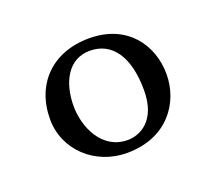

<svg xmlns="http://www.w3.org/2000/svg" viewBox="-60 -643 469 418"><g transform="rotate(-20 174.5 -434.5)"><path d="M39 -429C39 -358 98 -303 172 -303C266 -303 311 -370 311 -435C311 -504 266 -566 179 -566C93 -566 39 -510 39 -429ZM171 -540C221 -540 253 -499 253 -419C253 -347 210 -329 183 -329C123 -329 97 -390 97 -439C97 -493 121 -540 171 -540Z"/></g></svg>

Font: Libertinus Serif
Style: Regular
Weight: 400
Designer: Philipp H. Poll
Foundry: Khaled Hosny
Version: Version 6.2